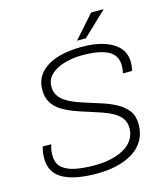

<svg xmlns="http://www.w3.org/2000/svg" viewBox="-127 -965 932 1074"><g transform="rotate(-15 339.5 -428.5)"><path d="M301 11Q244 11 196 3Q148 -5 112 -23Q76 -41 56.5 -71.5Q37 -102 37 -147Q37 -162 39 -178.5Q41 -195 46 -214H96Q90 -196 88 -181Q86 -166 86 -151Q86 -104 115 -79.5Q144 -55 192.5 -46Q241 -37 301 -37Q353 -37 397 -47Q441 -57 473.5 -76Q506 -95 524 -123.5Q542 -152 542 -189Q542 -222 525.5 -244.5Q509 -267 481 -283Q453 -299 418 -311Q383 -323 345 -335Q305 -347 266 -361.5Q227 -376 195 -396Q163 -416 144.5 -446Q126 -476 126 -519Q126 -567 148 -600.5Q170 -634 208.5 -655.5Q247 -677 296.5 -686.5Q346 -696 401 -696Q457 -696 501.5 -686Q546 -676 578.5 -656.5Q611 -637 628 -608.5Q645 -580 645 -542Q645 -530 643.5 -518Q642 -506 639 -493H586Q589 -506 590 -517Q591 -528 591 -538Q591 -597 541 -623.5Q491 -650 393 -650Q336 -650 287.5 -636Q239 -622 209.5 -594Q180 -566 180 -524Q180 -496 192.5 -475Q205 -454 227.5 -438.5Q250 -423 278.5 -411.5Q307 -400 339 -390Q383 -376 428.5 -361.5Q474 -347 512 -326.5Q550 -306 573.5 -275Q597 -244 597 -196Q597 -143 574.5 -104Q552 -65 511.5 -39.5Q471 -14 417 -1.5Q363 11 301 11ZM385 -736 502 -868H572V-865L436 -736Z"/></g></svg>

Font: Archivo SemiBold Thin
Style: Italic
Weight: 250
Italic angle: -10°
Version: Version 2.001